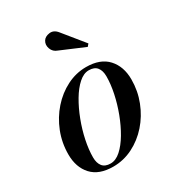

<svg xmlns="http://www.w3.org/2000/svg" viewBox="-171 -805 847 922"><g transform="rotate(-30 253.0 -344.5)"><path d="M235.5 -606Q211.5 -614 203.2 -637Q195 -660 206.5 -678.5Q216.5 -695 241.8 -698.5Q267 -702 286.5 -677L379.5 -562.5L368.5 -549.5ZM188 10Q109.5 10 69.5 -33.5Q29.5 -77 29.5 -148.5Q29.5 -212.5 52.2 -270.5Q75 -328.5 114.8 -373.5Q154.5 -418.5 205.5 -444.2Q256.5 -470 312.5 -470Q391 -470 431.5 -425.8Q472 -381.5 472 -310Q472 -246.5 449.5 -188.8Q427 -131 387.5 -86.2Q348 -41.5 296.8 -15.8Q245.5 10 188 10ZM184.5 -9.5Q213 -9.5 240.8 -34.2Q268.5 -59 292.8 -100Q317 -141 335.8 -190.5Q354.5 -240 365 -290Q375.5 -340 375.5 -382.5Q375.5 -414 361.2 -432Q347 -450 316 -450Q287.5 -450 259.8 -425.2Q232 -400.5 207.8 -359.5Q183.5 -318.5 164.8 -269.2Q146 -220 135.5 -169.8Q125 -119.5 125 -77Q125 -46 139.2 -27.8Q153.5 -9.5 184.5 -9.5Z"/></g></svg>

Font: Bodoni* 11pt Medium
Style: Italic
Weight: 500
Italic angle: -13°
Version: Version 2.3